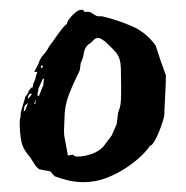

<svg xmlns="http://www.w3.org/2000/svg" viewBox="-20 -381 377 390"><path d="M58 -251Q61 -262 68 -269.5Q75 -277 80 -287Q81 -288 86 -295Q91 -302 97 -310.5Q103 -319 108.5 -325.5Q114 -332 116 -332Q116 -336 119.5 -341Q123 -346 127.5 -350.5Q132 -355 136.5 -358Q141 -361 143 -361H149L151 -357H160Q165 -356 169.5 -352.5Q174 -349 179 -348H187Q217 -341 246.5 -328.5Q276 -316 296 -289Q301 -273 306 -258.5Q311 -244 317 -228Q317 -220 316.5 -207.5Q316 -195 314 -157V-151Q314 -145 310.5 -134Q307 -123 302.5 -112Q298 -101 293 -93Q288 -85 285 -85L284 -84Q279 -76 266.5 -64Q254 -52 236 -40Q218 -28 196 -19.5Q174 -11 150 -11Q134 -11 119 -14.5Q104 -18 91 -23L82 -33L60 -37Q54 -41 49.5 -48.5Q45 -56 41 -62Q27 -77 23.5 -93.5Q20 -110 20 -133Q20 -138 21 -140.5Q22 -143 22 -148V-151Q22 -152 23.5 -157Q25 -162 26.5 -167.5Q28 -173 29.5 -177.5Q31 -182 31 -184L37 -192Q37 -195 40 -198.5Q43 -202 43 -204L45 -201Q46 -203 47 -208Q48 -213 49 -214L52 -221Q52 -223 53.5 -228Q55 -233 56 -235H51Q50 -235 49 -234ZM111 -140Q111 -136 110.5 -129Q110 -122 110 -115Q110 -105 112 -97L118 -65L128 -67Q131 -63 137 -63Q150 -63 164 -67.5Q178 -72 189 -82L207 -106L217 -129L220 -153Q224 -162 225 -171Q226 -180 226 -189V-209Q226 -222 225.5 -242.5Q225 -263 216 -274Q209 -282 197.5 -293Q186 -304 178 -304Q174 -304 168.5 -298Q163 -292 161 -292Q152 -285 150.5 -274Q149 -263 144 -253L142 -238Q129 -212 120 -189Q111 -166 111 -140ZM67 -221 58 -201Q58 -197 57 -194Q56 -191 56 -187L59 -186L68 -208Q68 -210 68.5 -215Q69 -220 70 -221ZM31 -167Q29 -165 29 -160L28 -154L32 -158Q32 -160 33.5 -163Q35 -166 35 -167L37 -172ZM41 -191Q37 -187 37 -183V-180L45 -190ZM67 -245Q67 -248 65 -248Q63 -248 63 -245Q63 -243 65 -243Q65 -243 67 -245ZM49 -169 52 -171 53 -179Z"/></svg>

Font: East Sea Dokdo
Style: Regular
Weight: 400
Designer: YoonDesign Inc.
Foundry: YoonDesign Inc.
Version: Version 1.00